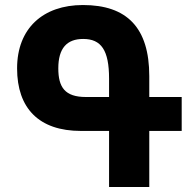

<svg xmlns="http://www.w3.org/2000/svg" viewBox="-20 -744 764 764"><path d="M703 -223V-358H574V-441C574 -634 485 -724 310 -724C151 -724 48 -631 48 -472C48 -313 135 -223 302 -223H414V0H574V-223ZM322 -358C238 -358 212 -397 212 -472C212 -552 246 -589 311 -589C383 -589 414 -544 414 -431V-358Z"/></svg>

Font: Noto Sans Armenian SemiCondensed Extra
Style: Regular
Weight: 800
Width: 4
Designer: Monotype Design Team
Foundry: Monotype Imaging Inc.
Version: Version 1.901